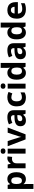

<svg xmlns="http://www.w3.org/2000/svg" viewBox="2391 -3192 1041 5863"><g transform="rotate(-90 2911.5 -260.5)"><path d="M73.4 240V-546.4H196L217.2 -475.2H224.2Q239 -497.6 259.7 -516Q280.4 -534.4 309.7 -545.4Q339.1 -556.4 379 -556.4Q473.8 -556.4 529.1 -484.6Q584.4 -412.9 584.4 -274.5Q584.4 -181.7 557.5 -117.9Q530.6 -54.2 483.6 -22.1Q436.5 10 375 10Q315.4 10 279.8 -12Q244.2 -33.9 224.2 -59.5H218.2Q220.2 -41.2 222.2 -17.7Q224.2 5.9 224.2 31V240ZM330.3 -112.4Q364 -112.4 386.4 -131.2Q408.7 -149.9 419.6 -186.4Q430.6 -222.8 430.6 -276.1Q430.6 -356.5 405.1 -396.3Q379.7 -436 328.9 -436Q271.3 -436 248.8 -399.8Q226.2 -363.5 224.2 -290.9V-275.1Q224.2 -196.2 246.7 -154.3Q269.1 -112.4 330.3 -112.4Z M705.4 0V-546.4H820.1L842.3 -454.5H849.4Q873.5 -496.6 914.8 -526.5Q956.1 -556.4 1006.7 -556.4Q1022.3 -556.4 1039.5 -554.6Q1056.7 -552.8 1066.6 -550.4L1051.9 -409Q1040.8 -411.4 1025.9 -413.4Q1011 -415.4 989.7 -415.4Q959 -415.4 928.2 -402.3Q897.4 -389.3 876.8 -359.1Q856.2 -329 856.2 -277.5V0Z M1153 0V-546.4H1303.9V0ZM1229.1 -614Q1194.9 -614 1171.1 -630.2Q1147.2 -646.3 1147.2 -687.1Q1147.2 -729.5 1171.1 -745.2Q1194.9 -760.8 1229.1 -760.8Q1261.9 -760.8 1286.6 -745.2Q1311.2 -729.5 1311.2 -687.1Q1311.2 -646.3 1286.6 -630.2Q1261.9 -614 1229.1 -614Z M1585.9 0 1378 -546.4H1536.1L1637.9 -223.7Q1641.6 -213.3 1646.3 -196.9Q1651 -180.6 1655 -164Q1658.9 -147.5 1660.1 -134.1H1663.5Q1665.1 -147.5 1668.9 -163.6Q1672.7 -179.8 1678 -195.8Q1683.2 -211.8 1686.5 -223.1L1790.8 -546.4H1948.8L1740.6 0Z M2157.3 10Q2084.9 10 2036.9 -31.9Q1988.9 -73.7 1988.9 -161.2Q1988.9 -246.7 2051 -290.2Q2113.1 -333.7 2235.5 -337.7L2327.1 -340.7V-358.1Q2327.1 -406.7 2304.8 -426.3Q2282.6 -445.9 2243 -445.9Q2206.5 -445.9 2167.3 -434Q2128 -422.2 2090.2 -404.9L2046.1 -507.5Q2089 -530.2 2144.6 -543.1Q2200.3 -556 2266.3 -556Q2368.6 -556 2422.9 -507.5Q2477.2 -459 2477.2 -363.8V0H2371.7L2342.5 -74.2H2338.5Q2315.5 -45.2 2291 -26.3Q2266.5 -7.4 2234.7 1.3Q2202.9 10 2157.3 10ZM2214.5 -100Q2262.4 -100 2294.9 -128.1Q2327.4 -156.1 2327.4 -207.9V-252.8L2269.7 -250.5Q2199 -247.7 2170.9 -226.7Q2142.7 -205.7 2142.7 -167.5Q2142.7 -132.9 2162.6 -116.5Q2182.5 -100 2214.5 -100Z M2859 10Q2780.1 10 2720.6 -19.6Q2661.1 -49.2 2628.1 -111.4Q2595.1 -173.7 2595.1 -270.5Q2595.1 -370.7 2631.1 -433.6Q2667.2 -496.5 2729.2 -526.5Q2791.2 -556.4 2870.5 -556.4Q2917.6 -556.4 2960.1 -546.3Q3002.7 -536.3 3035.9 -519.4L2991.2 -405Q2961.1 -417.6 2930.6 -426.2Q2900.1 -434.8 2869.7 -434.8Q2830.9 -434.8 2803.9 -416.7Q2776.8 -398.6 2762.9 -362.4Q2748.9 -326.3 2748.9 -271.5Q2748.9 -217.3 2763.2 -182Q2777.4 -146.8 2804.1 -129.6Q2830.8 -112.4 2868.4 -112.4Q2910.5 -112.4 2948.9 -123.8Q2987.3 -135.2 3020.8 -154.3V-31.2Q2989.5 -12.3 2950.6 -1.2Q2911.7 10 2859 10Z M3138 0V-546.4H3288.9V0ZM3214.1 -614Q3179.9 -614 3156.1 -630.2Q3132.2 -646.3 3132.2 -687.1Q3132.2 -729.5 3156.1 -745.2Q3179.9 -760.8 3214.1 -760.8Q3246.9 -760.8 3271.6 -745.2Q3296.2 -729.5 3296.2 -687.1Q3296.2 -646.3 3271.6 -630.2Q3246.9 -614 3214.1 -614Z M3615.4 10Q3524.6 10 3467.3 -61.6Q3410.1 -133.3 3410.1 -272.5Q3410.1 -412.9 3468.1 -484.7Q3526.2 -556.4 3620.1 -556.4Q3678.4 -556.4 3714.3 -533.4Q3750.1 -510.4 3773.3 -476.2H3778.1Q3775.2 -494 3772.7 -526.5Q3770.2 -559.1 3770.2 -586.3V-760H3921.7V0H3806.1L3776.1 -70.8H3770.2Q3748.7 -37.4 3711.7 -13.7Q3674.8 10 3615.4 10ZM3668.5 -110.6Q3729.7 -110.6 3754.7 -146.4Q3779.8 -182.2 3780.4 -255.5V-270.9Q3780.4 -349.5 3756.2 -391.7Q3732.1 -434 3666.9 -434Q3618.4 -434 3590.9 -391.8Q3563.3 -349.6 3563.3 -269.9Q3563.3 -190.4 3590.9 -150.5Q3618.4 -110.6 3668.5 -110.6Z M4203.3 10Q4130.9 10 4082.9 -31.9Q4034.9 -73.7 4034.9 -161.2Q4034.9 -246.7 4097 -290.2Q4159.1 -333.7 4281.5 -337.7L4373.1 -340.7V-358.1Q4373.1 -406.7 4350.8 -426.3Q4328.6 -445.9 4289 -445.9Q4252.5 -445.9 4213.3 -434Q4174 -422.2 4136.2 -404.9L4092.1 -507.5Q4135 -530.2 4190.6 -543.1Q4246.3 -556 4312.3 -556Q4414.6 -556 4468.9 -507.5Q4523.2 -459 4523.2 -363.8V0H4417.7L4388.5 -74.2H4384.5Q4361.5 -45.2 4337 -26.3Q4312.5 -7.4 4280.7 1.3Q4248.9 10 4203.3 10ZM4260.5 -100Q4308.4 -100 4340.9 -128.1Q4373.4 -156.1 4373.4 -207.9V-252.8L4315.7 -250.5Q4245 -247.7 4216.9 -226.7Q4188.7 -205.7 4188.7 -167.5Q4188.7 -132.9 4208.6 -116.5Q4228.5 -100 4260.5 -100Z M4846.4 10Q4755.6 10 4698.3 -61.6Q4641.1 -133.3 4641.1 -272.5Q4641.1 -412.9 4699.1 -484.7Q4757.2 -556.4 4851.1 -556.4Q4909.4 -556.4 4945.3 -533.4Q4981.1 -510.4 5004.3 -476.2H5009.1Q5006.2 -494 5003.7 -526.5Q5001.2 -559.1 5001.2 -586.3V-760H5152.7V0H5037.1L5007.1 -70.8H5001.2Q4979.7 -37.4 4942.7 -13.7Q4905.8 10 4846.4 10ZM4899.5 -110.6Q4960.7 -110.6 4985.7 -146.4Q5010.8 -182.2 5011.4 -255.5V-270.9Q5011.4 -349.5 4987.2 -391.7Q4963.1 -434 4897.9 -434Q4849.4 -434 4821.9 -391.8Q4794.3 -349.6 4794.3 -269.9Q4794.3 -190.4 4821.9 -150.5Q4849.4 -110.6 4899.5 -110.6Z M5551.2 10Q5470.3 10 5407.6 -20.1Q5344.8 -50.2 5308.9 -112.6Q5273.1 -175 5273.1 -269.5Q5273.1 -364.8 5305.6 -428.4Q5338.2 -492 5396.6 -524.2Q5454.9 -556.4 5532 -556.4Q5608.4 -556.4 5663.3 -527.6Q5718.3 -498.8 5747.9 -443.4Q5777.4 -388 5777.4 -307.7V-235.1H5426.3Q5428.3 -173.4 5464.3 -137.8Q5500.2 -102.2 5566.8 -102.2Q5618.4 -102.2 5660 -112Q5701.7 -121.8 5746.1 -142.3V-28.7Q5705.7 -8.8 5661.1 0.6Q5616.6 10 5551.2 10ZM5429.5 -335.6H5636Q5636 -384.7 5610.9 -416.9Q5585.8 -449 5535.9 -449Q5490.6 -449 5462.6 -420.4Q5434.7 -391.8 5429.5 -335.6Z"/></g></svg>

Font: Noto Sans Symbols
Style: Regular
Weight: 400
Designer: Monotype Design Team
Foundry: Monotype Imaging Inc.
Version: Version 2.002